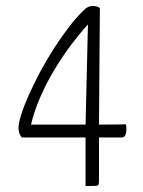

<svg xmlns="http://www.w3.org/2000/svg" viewBox="-20 -624 478 644"><path d="M267 0V-163H53Q48 -168 45 -177Q42 -186 42 -195Q42 -210 51 -239Q60 -268 76.5 -305Q93 -342 114.5 -382.5Q136 -423 161.5 -462.5Q187 -502 214 -537Q241 -572 268 -596Q275 -601 280.5 -602.5Q286 -604 291 -604Q300 -604 306.5 -601.5Q313 -599 315 -597L312 -206Q347 -206 374.5 -206.5Q402 -207 402 -207Q402 -207 403 -203.5Q404 -200 404 -189Q404 -179 400.5 -171Q397 -163 389 -163H312V-18Q312 -9 310.5 -5Q309 -1 300 -0.5Q291 0 267 0ZM84 -206H267L275 -542Q250 -515 221.5 -477.5Q193 -440 165.5 -395Q138 -350 116.5 -301.5Q95 -253 84 -206Z"/></svg>

Font: Yanone Kaffeesatz Light
Style: Regular
Weight: 300
Designer: Yanone (Cyrillic: Daniel Pouzeot, Huerta Tipografica, and Cyreal)
Foundry: Yanone
Version: Version 2.003